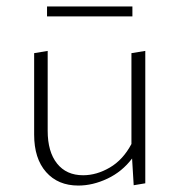

<svg xmlns="http://www.w3.org/2000/svg" viewBox="-20 -572 556 596"><path d="M391 -552V-521H126V-552ZM388 -407 431 -414V-3L395 3L390 -80Q359 -39 313.5 -17.5Q268 4 223 4Q160 4 123 -38Q86 -80 86 -154V-407L128 -414V-166Q128 -101 157 -64.5Q186 -28 238 -28Q280 -28 321 -52Q362 -76 388 -125Z"/></svg>

Font: EauTestText Light
Style: Regular
Weight: 300
Designer: Christian Thalmann (Catharsis Fonts)
Version: Version 0.001;PS 000.001;hotconv 1.0.88;makeotf.lib2.5.64775